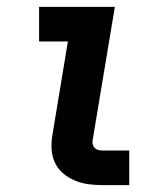

<svg xmlns="http://www.w3.org/2000/svg" viewBox="-20 -540 490 560"><path d="M282 0Q261 0 240 -2.5Q219 -5 199.5 -13Q180 -21 164.5 -34Q149 -47 140.5 -65Q132 -83 130.5 -104Q129 -125 133 -147L178 -419H94V-520H315L250 -130Q249 -124 251 -117.5Q253 -111 258 -107Q263 -103 269 -102Q275 -101 282 -101H357V0Z"/></svg>

Font: Iosevka Etoile
Style: Bold Italic
Weight: 700
Italic angle: -9°
Designer: Belleve Invis
Foundry: Belleve Invis
Version: Version 28.1.0; ttfautohint (v1.8.4)